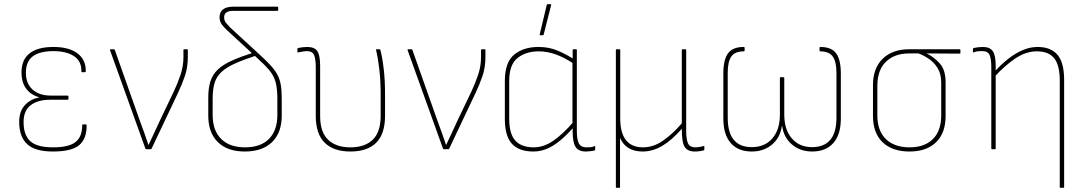

<svg xmlns="http://www.w3.org/2000/svg" viewBox="-20 -715 5207 920"><path d="M233 11Q148 11 110 -24.5Q72 -60 72 -131Q72 -182 99.5 -211.5Q127 -241 168 -248V-249Q128 -260 105.5 -290Q83 -320 83 -369Q83 -429 122 -459.5Q161 -490 236 -490Q310 -490 351 -459.5Q392 -429 391 -373Q391 -369 387 -369H373Q370 -369 370 -373Q371 -422 334.5 -446Q298 -470 236 -470Q170 -470 137 -445Q104 -420 104 -366Q104 -315 136 -286Q168 -257 223 -257H304Q308 -257 308 -253V-241Q308 -237 304 -237H221Q161 -237 127 -211Q93 -185 93 -130Q93 -68 125 -38.5Q157 -9 234 -9Q309 -9 341.5 -34Q374 -59 374 -116Q374 -119 378 -119H392Q395 -119 395 -115Q396 -51 360 -20Q324 11 233 11Z M682 0Q678 0 677 -2L507 -475Q506 -479 511 -479H525Q529 -479 530 -476L651 -134Q662 -106 671.5 -78Q681 -50 691 -21H692Q706 -50 719.5 -79.5Q733 -109 747 -139L813 -277Q831 -315 845 -356.5Q859 -398 859 -442V-476Q859 -479 864 -479H878Q880 -479 880 -475V-442Q880 -392 866 -351Q852 -310 833 -270L706 -2Q705 0 702 0Z M1153 11Q1070 11 1024 -34Q978 -79 978 -161V-248Q978 -294 988.5 -326Q999 -358 1023.5 -381.5Q1048 -405 1090 -424Q1132 -443 1194 -463L1208 -449Q1144 -428 1103.5 -409.5Q1063 -391 1040 -369Q1017 -347 1008 -317Q999 -287 999 -243V-164Q999 -90 1039.5 -49.5Q1080 -9 1154 -9Q1229 -9 1269 -49.5Q1309 -90 1309 -164V-243Q1309 -291 1300.5 -322Q1292 -353 1269.5 -379.5Q1247 -406 1207 -442L1068 -570Q1052 -585 1042 -599Q1032 -613 1032 -633Q1032 -657 1049 -670Q1066 -683 1097 -683H1310Q1313 -683 1313 -680V-667Q1313 -663 1310 -663H1097Q1054 -663 1054 -632Q1054 -616 1062.5 -606Q1071 -596 1082 -584L1218 -459Q1253 -427 1275 -403.5Q1297 -380 1309 -357.5Q1321 -335 1325.5 -308Q1330 -281 1330 -242V-161Q1330 -79 1283.5 -34Q1237 11 1153 11Z M1659 11Q1579 11 1536 -31Q1493 -73 1493 -161V-393Q1493 -432 1485 -451Q1477 -470 1451 -470Q1442 -470 1430.5 -468Q1419 -466 1409 -464Q1405 -463 1405 -466V-480Q1405 -484 1409 -485Q1417 -487 1429 -488.5Q1441 -490 1452 -490Q1487 -490 1500.5 -470Q1514 -450 1514 -399V-159Q1514 -82 1552 -45.5Q1590 -9 1659 -9Q1729 -9 1766.5 -46Q1804 -83 1804 -160V-263Q1804 -326 1798 -379.5Q1792 -433 1782 -475Q1781 -479 1784 -479H1798Q1802 -479 1803 -475Q1813 -435 1819 -381.5Q1825 -328 1825 -266V-161Q1825 -73 1782.5 -31Q1740 11 1659 11Z M2108 0Q2104 0 2103 -2L1933 -475Q1932 -479 1937 -479H1951Q1955 -479 1956 -476L2077 -134Q2088 -106 2097.5 -78Q2107 -50 2117 -21H2118Q2132 -50 2145.5 -79.5Q2159 -109 2173 -139L2239 -277Q2257 -315 2271 -356.5Q2285 -398 2285 -442V-476Q2285 -479 2290 -479H2304Q2306 -479 2306 -475V-442Q2306 -392 2292 -351Q2278 -310 2259 -270L2132 -2Q2131 0 2128 0Z M2536 11Q2466 11 2432.5 -26.5Q2399 -64 2399 -145V-327Q2399 -416 2443.5 -453Q2488 -490 2561 -490Q2611 -490 2653 -472Q2695 -454 2730 -431V-409Q2684 -440 2642.5 -454.5Q2601 -469 2561 -469Q2501 -469 2460.5 -437.5Q2420 -406 2420 -327V-145Q2420 -74 2449 -41.5Q2478 -9 2538 -9Q2585 -9 2631 -40.5Q2677 -72 2729 -132V-106Q2696 -68 2664.5 -42Q2633 -16 2601.5 -2.5Q2570 11 2536 11ZM2787 11Q2752 11 2738 -11Q2724 -33 2724 -84V-108L2723 -116V-419L2724 -426V-475Q2724 -479 2727 -479H2741Q2744 -479 2744 -475V-86Q2744 -46 2754 -27.5Q2764 -9 2789 -9Q2797 -9 2808 -9.5Q2819 -10 2829 -15Q2832 -17 2832 -12V2Q2832 4 2829 6Q2822 8 2809.5 9.5Q2797 11 2787 11ZM2568 -546Q2565 -546 2566 -550L2600 -692Q2601 -695 2604 -695H2618Q2622 -695 2621 -691L2585 -549Q2584 -546 2581 -546Z M2934 185Q2931 185 2931 182V-475Q2931 -479 2934 -479H2948Q2952 -479 2952 -475V-147Q2952 -78 2979.5 -43.5Q3007 -9 3061 -9Q3111 -9 3157 -41Q3203 -73 3247 -124V-475Q3247 -479 3250 -479H3264Q3268 -479 3268 -475V-86Q3268 -46 3277 -27.5Q3286 -9 3311 -9Q3321 -9 3330.5 -10.5Q3340 -12 3351 -15Q3355 -17 3355 -12V2Q3355 4 3351 6Q3344 8 3332 9.5Q3320 11 3309 11Q3275 11 3261 -10.5Q3247 -32 3247 -96V-98Q3200 -44 3154 -16.5Q3108 11 3059 11Q2980 11 2951 -54V182Q2951 185 2948 185Z M3582 11Q3517 11 3481.5 -29.5Q3446 -70 3446 -147V-363Q3446 -429 3468.5 -459.5Q3491 -490 3544 -490Q3548 -490 3548 -486V-473Q3548 -469 3544 -469Q3502 -469 3484.5 -444.5Q3467 -420 3467 -366V-151Q3467 -80 3496 -45Q3525 -10 3582 -10Q3645 -10 3681 -52Q3717 -94 3717 -165V-341Q3717 -345 3720 -345H3734Q3738 -345 3738 -341V-165Q3738 -94 3774 -52Q3810 -10 3871 -10Q3929 -10 3958.5 -45Q3988 -80 3988 -151V-366Q3988 -420 3970 -444.5Q3952 -469 3910 -469Q3907 -469 3907 -473V-486Q3907 -490 3910 -490Q3964 -490 3986.5 -459.5Q4009 -429 4009 -363V-147Q4009 -70 3973 -29.5Q3937 11 3872 11Q3815 11 3775.5 -22Q3736 -55 3728 -110H3726Q3719 -56 3679.5 -22.5Q3640 11 3582 11Z M4338 11Q4255 11 4209 -33.5Q4163 -78 4163 -159V-307Q4163 -388 4209.5 -433.5Q4256 -479 4337 -479H4578Q4582 -479 4582 -475V-461Q4582 -458 4578 -458L4422 -459V-458Q4455 -442 4483 -411Q4511 -380 4511 -321V-159Q4511 -78 4465.5 -33.5Q4420 11 4338 11ZM4338 -9Q4410 -9 4450 -48.5Q4490 -88 4490 -162V-318Q4490 -360 4473.5 -387.5Q4457 -415 4431.5 -432.5Q4406 -450 4381 -459H4337Q4266 -459 4225 -419Q4184 -379 4184 -304V-162Q4184 -88 4225 -48.5Q4266 -9 4338 -9Z M5062 185Q5058 185 5058 182V-330Q5058 -402 5031.5 -435.5Q5005 -469 4949 -469Q4896 -469 4846 -435.5Q4796 -402 4746 -348V-372Q4780 -409 4813.5 -435Q4847 -461 4882 -475.5Q4917 -490 4952 -490Q5015 -490 5047 -452.5Q5079 -415 5079 -332V182Q5079 185 5076 185ZM4734 0Q4730 0 4730 -3V-393Q4730 -432 4722 -451Q4714 -470 4688 -470Q4679 -470 4667.5 -469.5Q4656 -469 4646 -464Q4642 -463 4642 -466V-480Q4642 -484 4646 -485Q4654 -487 4666 -488.5Q4678 -490 4689 -490Q4723 -490 4737 -470Q4751 -450 4751 -400V-371V-362V-3Q4751 0 4748 0Z"/></svg>

Font: Sofia Sans Semi Condensed Thin
Style: Regular
Weight: 250
Version: Version 4.100